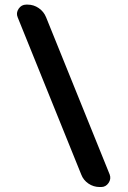

<svg xmlns="http://www.w3.org/2000/svg" viewBox="-20 -750 540 811"><path d="M174.8 -676.8 443.4 -12.7Q450.2 5.9 438.5 22.9Q426.8 40 407.2 40H401.4Q375 40 353.5 25.4Q332 10.7 323.2 -12.7L54.7 -676.8Q46.9 -695.3 58.6 -712.9Q70.3 -730.5 90.8 -730.5H96.7Q122.1 -730.5 143.6 -715.8Q165 -701.2 174.8 -676.8Z"/></svg>

Font: Rounded Mgen+ 1m bold
Style: Bold
Weight: 700
Designer: [Source Han Sans]
Ryoko NISHIZUKA  (kana & ideographs); Paul D. Hunt (Latin, Greek & Cyrillic); Wenlong ZHANG  (bopomofo
Version: Version 1.059.20150602